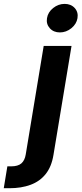

<svg xmlns="http://www.w3.org/2000/svg" viewBox="-123 -788 430 1012"><path d="M107.3 -545.9H254L158.9 28Q148.8 90.6 117.8 129.3Q86.9 168 38.3 186Q-10.2 204.1 -73.5 204.1H-103.2L-84.2 88.8H-64.6Q-28.1 88.8 -10.2 73.1Q7.7 57.4 12.7 25.9ZM192.5 -617.1Q159.4 -617.1 139.5 -639.2Q119.6 -661.3 124.7 -692.3Q129.8 -723.9 157.2 -745.7Q184.5 -767.5 217.6 -767.5Q250.9 -767.5 270.8 -745.7Q290.6 -723.8 285.4 -692.3Q280.3 -661.3 253.1 -639.2Q225.8 -617.1 192.5 -617.1Z"/></svg>

Font: Adwaita Sans
Style: Italic
Weight: 400
Italic angle: -9.39999°
Designer: Rasmus Andersson
Foundry: rsms
Version: Version 4.001;git-9221beed3